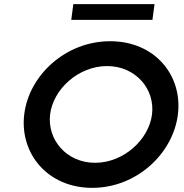

<svg xmlns="http://www.w3.org/2000/svg" viewBox="-20 -904 887 927"><path d="M726 -884H334L324 -808H716ZM222 -352C237 -474 359 -585 497 -585C635 -585 729 -474 714 -352C699 -230 577 -118 439 -118C301 -118 207 -230 222 -352ZM97 -352C74 -163 210 3 425 3C640 3 816 -163 839 -352C862 -541 727 -705 512 -705C297 -705 120 -541 97 -352Z"/></svg>

Font: Bluebird
Style: LiExtObl
Weight: 300
Designer: Jasper
Foundry: Cannot Into Space Fonts
Version: Version 0.98